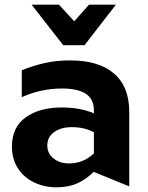

<svg xmlns="http://www.w3.org/2000/svg" viewBox="-20 -788 630 820"><path d="M275 -90Q236 -90 209 -111Q182 -132 182 -167Q182 -203 211.5 -224Q241 -245 287 -245Q341 -245 381 -223V-133Q336 -90 275 -90ZM279 -530Q221 -530 172 -519Q123 -508 73 -488V-373Q155 -410 245 -410Q312 -410 346.5 -387.5Q381 -365 381 -316V-304Q323 -329 243 -329Q149 -329 90 -287Q31 -245 31 -162Q31 -108 57 -68.5Q83 -29 126.5 -8.5Q170 12 221 12Q272 12 310 -5Q348 -22 380 -54L532 8V-310Q532 -418 467 -474Q402 -530 279 -530ZM360 -768 297 -697 232 -768H115L250 -595H341L475 -768Z"/></svg>

Font: Geom
Style: Bold
Weight: 700
Version: Version 1.102